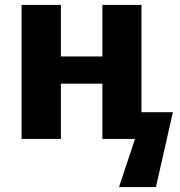

<svg xmlns="http://www.w3.org/2000/svg" viewBox="-20 -566 733 782"><path d="M228 0V-225.1H397V0H529.8L464.8 195.8H615.2L684.1 -108.9H556.2V-545.9H397V-335.9H228V-545.9H67.9V0Z"/></svg>

Font: Avrile Sans
Style: Bold
Weight: 700
Designer: Monotype Design Team, Google (font), Stefan Peev (BGR Cyrillic), Cristiano Sobral (main changes)
Foundry: The Avrile Sans Project Authors
Version: Version 3.110